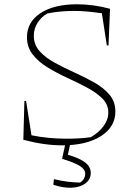

<svg xmlns="http://www.w3.org/2000/svg" viewBox="-20 -671 642 897"><path d="M271 8Q228 8 183 1.5Q138 -5 89 -18L94 -199H102L127 -39Q205 -23 290 -23Q318 -23 346.5 -24.5Q375 -26 404 -30Q441 -51 463.5 -81.5Q486 -112 486 -145Q486 -183 458.5 -210.5Q431 -238 388 -261Q345 -284 296 -306.5Q247 -329 204 -355Q161 -381 133.5 -415.5Q106 -450 106 -497Q106 -568 169 -609.5Q232 -651 340 -651Q416 -651 494 -630L487 -459H479L456 -609Q422 -614 389 -617Q356 -620 325 -620Q261 -620 201 -608Q173 -592 155.5 -564.5Q138 -537 138 -504Q138 -462 165.5 -431.5Q193 -401 236.5 -377.5Q280 -354 328.5 -332Q377 -310 420.5 -285.5Q464 -261 491.5 -228.5Q519 -196 519 -150Q519 -78 451.5 -35Q384 8 271 8ZM288 -11H311L297 52Q352 68 378 88Q404 108 404 137Q404 167 379.5 185.5Q355 204 315.5 206Q276 208 229 192L232 166Q295 181 354 182Q378 167 378 140Q378 120 352.5 104Q327 88 270 71Z"/></svg>

Font: Piazzolla Thin
Style: Regular
Weight: 100
Designer: Juan Pablo del Peral
Foundry: Huerta Tipografica
Version: Version 1.330